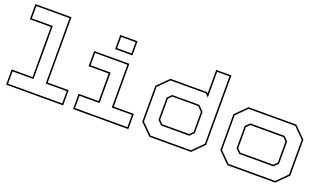

<svg xmlns="http://www.w3.org/2000/svg" viewBox="-72 -1215 2847 1680"><g transform="rotate(20 1351.0 -375.0)"><path d="M30 0V-141.5H225V-608.5H30V-750H366V-141.5H561V0ZM43.5 -13.5H547.5V-128H352.5V-736.5H43.5V-622H238.5V-128H43.5Z M820 -618.5V-750H981V-618.5ZM833.5 -632H967.5V-736.5H833.5ZM653.5 0V-141.5H840V-398.5H653.5V-540H981V-141.5H1168V0ZM667 -13.5H1154.5V-128H967.5V-526.5H667V-412H853.5V-128H667Z M1751.5 0H1364L1260.5 -103V-437L1364 -540H1703.5L1713.5 -530.5V-750H1855V-103ZM1746 -13.5 1841.5 -108.5V-736.5H1727V-498L1698 -526.5H1369.5L1274 -431.5V-108.5L1369.5 -13.5ZM1688.5 -128H1427L1388.5 -166.5V-374L1427 -412H1679L1727 -364V-166.5ZM1683 -141.5 1713.5 -172V-358.5L1673.5 -399H1432.5L1402 -368V-172L1432.5 -141.5Z M2090.5 0 1987.5 -103V-437L2090.5 -540H2536L2639 -437V-103L2536 0ZM2096 -13.5H2530.5L2625.5 -108.5V-431.5L2530.5 -526.5H2096L2001 -431.5V-108.5ZM2154 -128 2115.5 -166.5V-373.5L2154 -412H2472.5L2511 -373.5V-166.5L2472.5 -128ZM2159.5 -141.5H2467L2497.5 -172V-368L2467 -398.5H2159.5L2129 -368V-172Z"/></g></svg>

Font: Tourney Expanded Thin
Style: Regular
Weight: 100
Width: 7
Designer: Tyler Finck
Foundry: Etcetera Type Co
Version: Version 1.010; ttfautohint (v1.8.3)